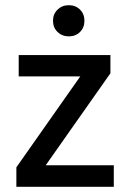

<svg xmlns="http://www.w3.org/2000/svg" viewBox="-20 -719 501 739"><path d="M288 -682Q305 -665 305 -639Q305 -613 288 -596Q271 -579 245 -579Q219 -579 201.5 -596Q184 -613 184 -639Q184 -665 201.5 -682Q219 -699 245 -699Q271 -699 288 -682ZM418 0H43V-75L289 -425H52V-507H405V-437L156 -83H418Z"/></svg>

Font: Hind Jalandhar Medium
Style: Regular
Weight: 500
Designer: Namrata Goyal
Foundry: Indian Type Foundry
Version: Version 0.702;PS 1.0;hotconv 1.0.81;makeotf.lib2.5.63406